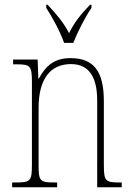

<svg xmlns="http://www.w3.org/2000/svg" viewBox="-20 -786 556 806"><path d="M249 -606H288C305 -651 338 -715 364 -753V-766H358C317 -723 294 -695 270 -647C244 -695 220 -723 180 -766H174V-753C199 -715 234 -651 249 -606ZM31 0H220V-20H211C147 -20 142 -25 142 -95V-333C142 -454 191 -517 278 -517C358 -517 388 -456 388 -364V0H491V-20H484C422 -20 416 -25 416 -95V-361C416 -485 375 -542 276 -542C210 -542 173 -512 143 -456H141L138 -536H35V-516H47C107 -516 114 -511 114 -441V-95C114 -25 108 -20 44 -20H31Z"/></svg>

Font: Noto Serif Georgian Condensed Thin
Style: Regular
Weight: 100
Width: 3
Designer: Monotype Design Team, Akaki Razmadze
Foundry: Google LLC
Version: Version 2.003